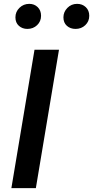

<svg xmlns="http://www.w3.org/2000/svg" viewBox="-20 -976 483 996"><path d="M159 -718H286L166 0H39ZM60 -886Q60 -915 81 -935.5Q102 -956 132 -956Q158 -956 175.5 -939Q193 -922 193 -894Q193 -865 172.5 -845.5Q152 -826 122 -826Q96 -826 78 -842Q60 -858 60 -886ZM309 -886Q309 -914 329.5 -935Q350 -956 380 -956Q407 -956 425 -939Q443 -922 443 -894Q443 -865 422.5 -845.5Q402 -826 372 -826Q345 -826 327 -842Q309 -858 309 -886Z"/></svg>

Font: Nebula Sans Semibold
Style: Regular
Weight: 600
Italic angle: -9°
Designer: Paul D. Hunt for Adobe (as Source Sans)
Foundry: Nebula Entertainment & Broadcasting LLC
Version: Version 1.010